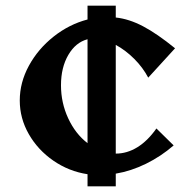

<svg xmlns="http://www.w3.org/2000/svg" viewBox="-20 -628 690 680"><path d="M595 -113Q550 -74 497 -48Q444 -22 390 -13V32H290V-11Q224 -21 169 -59Q114 -97 82 -153Q50 -209 50 -272Q50 -336 82.5 -395.5Q115 -455 170 -498.5Q225 -542 290 -559V-608H390V-566Q437 -561 486.5 -535Q536 -509 600 -457L505 -353Q486 -389 455.5 -419.5Q425 -450 390 -469V-84Q430 -84 466.5 -106.5Q503 -129 534 -173ZM290 -121V-489Q248 -478 222 -433.5Q196 -389 196 -326Q196 -264 221.5 -209Q247 -154 290 -121Z"/></svg>

Font: Otomanopee
Style: Regular
Weight: 400
Designer: Das Ende der Wildnis
Foundry: Gutenberg Labo
Version: Version 3.000